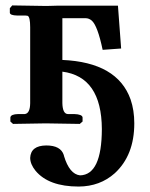

<svg xmlns="http://www.w3.org/2000/svg" viewBox="-20 -454 551 705"><path d="M90.8 -75.2V-354Q90.8 -392.1 81.5 -396Q77.6 -397 73.2 -397H43Q17.1 -397.5 16.1 -407.2V-423.8L24.9 -434.1L149.9 -432.1Q156.7 -432.1 169.9 -432.6Q182.1 -433.1 188 -433.1H413.1L424.8 -275.9L356.9 -271Q338.4 -359.4 316.9 -378.4Q306.6 -387.2 293.9 -387.2H209V-233.9Q411.1 -225.1 459.5 -88.9Q473.1 -49.3 473.1 -1Q473.1 116.2 401.4 182.1Q347.2 230.5 269 231Q158.7 231 110.4 172.9Q91.3 149.4 90.8 126Q92.8 80.6 149.9 80.1Q203.1 80.1 214.4 115.7Q214.8 117.2 214.8 118.2Q234.9 185.5 273.9 189.9Q353.5 188 354 20Q353 -172.4 209 -190.9V-75.2Q210 -36.1 229 -35.2H252.9Q281.7 -34.2 283.2 -22.9V-7.8L272.9 1Q272 1 147.9 -1L27.8 1L18.1 -7.8V-22.9Q20 -34.7 46.9 -35.2H70.8Q90.3 -37.1 90.8 -75.2Z"/></svg>

Font: Linux Libertine O
Style: Semibold
Weight: 700
Designer: Philipp H. Poll
Foundry: Philipp H. Poll
Version: Version 5.0.0